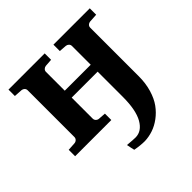

<svg xmlns="http://www.w3.org/2000/svg" viewBox="-178 -641 994 994"><g transform="rotate(-45 319.0 -144.0)"><path d="M617.2 -440.9 569.8 -438Q560.5 -437 554.2 -430.7Q547.9 -424.3 547.9 -415V-60.1Q547.9 -8.3 534.9 35.2Q522 78.6 500.5 108.2Q479 137.7 450.9 158.4Q422.9 179.2 393.1 189.2Q363.3 199.2 333 200.2Q300.8 200.2 262.2 192.9Q261.7 190.9 257.8 173.6Q253.9 156.2 252.9 148.9Q296.9 152.8 312 152.8Q357.9 152.8 386 103.5Q414.1 54.2 414.1 -43V-227.1H224.1V-73.2Q224.1 -64 230.5 -57.4Q236.8 -50.8 246.1 -49.8L287.1 -46.9V0H22V-46.9L67.9 -49.8Q77.1 -50.8 83.5 -57.4Q89.8 -64 89.8 -73.2V-415Q89.8 -424.3 83.5 -430.7Q77.1 -437 67.9 -438L22 -440.9V-487.8H287.1V-440.9L246.1 -438Q236.8 -437 230.5 -430.7Q224.1 -424.3 224.1 -415V-277.8H414.1V-415Q414.1 -424.3 407.7 -430.7Q401.4 -437 392.1 -438L351.1 -440.9V-487.8H617.2Z"/></g></svg>

Font: Veleka
Style: Bold
Weight: 700
Designer: Stefan Peev, Context Ltd, 2016; SIL International, 1997-2014.
Foundry: Stefan Peev, Context Ltd, 2016
Version: Version 1.000